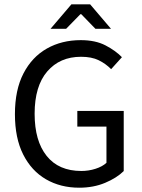

<svg xmlns="http://www.w3.org/2000/svg" viewBox="-20 -853 654 885"><path d="M345.2 12.2Q258.8 12.2 191.9 -26.6Q125 -65.4 86.9 -140.9Q48.8 -216.3 48.8 -326.7Q48.8 -438.5 88.1 -514.4Q127.4 -590.3 196 -629.2Q264.6 -668 352.5 -668Q419.9 -668 466.3 -643.8Q512.7 -619.6 542 -589.4L492.2 -534.2Q467.3 -559.6 434.8 -575.4Q402.3 -591.3 353.5 -591.3Q255.9 -591.3 197.8 -523.7Q139.6 -456.1 139.6 -328.6Q139.6 -203.6 195.1 -134.3Q250.5 -64.9 355 -64.9Q388.7 -64.9 420.2 -75Q451.7 -85 470.7 -102.5V-269.5H336.4V-341.8H550.3V-64.5Q518.1 -32.7 464.6 -10.3Q411.1 12.2 345.2 12.2ZM212.9 -720.2 309.1 -833H395.5L491.7 -720.2H419.9L354.5 -787.6H350.6L284.7 -720.2Z"/></svg>

Font: Varta Medium
Style: Regular
Weight: 500
Designer: Joana Correia, Viktoriya Grabowska, Eben Sorkin
Foundry: Sorkin Type Co.
Version: Version 1.004